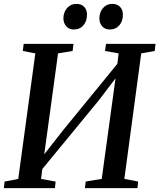

<svg xmlns="http://www.w3.org/2000/svg" viewBox="-21 -969 821 989"><path d="M-1 0 2.5 -33.5 73 -47.5 161 -694 96.5 -706.5 101 -743H357.5L353 -706.5L278 -694L201 -130.5L180 -140L303.5 -297.5L614 -677.5L578 -595L590 -694L520 -706.5L525 -743H780L776 -706.5L706.5 -694L619.5 -47.5L690.5 -34L687 0H416.5L420.5 -34L503 -47.5L579.5 -605L602 -602L487 -451L165.5 -60L201.5 -134L190.5 -47.5L265.5 -33.5L262 0ZM358 -817Q335 -817 320.2 -833.8Q305.5 -850.5 305.5 -876Q306.5 -907 325 -928Q343.5 -949 372 -949Q399.5 -949 413.5 -932.8Q427.5 -916.5 427 -893Q427 -860 408.5 -838.5Q390 -817 358 -817ZM543.5 -817Q520 -817 505.2 -833.8Q490.5 -850.5 491 -876Q491.5 -907 510 -928Q528.5 -949 557 -949Q584 -949 598.2 -932.8Q612.5 -916.5 612 -893Q612 -860 593.5 -838.5Q575 -817 543.5 -817Z"/></svg>

Font: Merriweather 60pt Medium
Style: Italic
Weight: 500
Italic angle: -7.8°
Version: Version 2.101